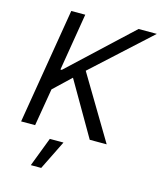

<svg xmlns="http://www.w3.org/2000/svg" viewBox="-138 -826 978 1167"><g transform="rotate(15 351.0 -242.5)"><path d="M42.6 0H130.7L170.5 -235.8L278.4 -338.1L474.4 0H581L342.3 -399.1L701.7 -727.3H586.6L200.3 -366.5H191.8L251.4 -727.3H163.4ZM168.3 241.5H233.7L324.6 57.5H238.6Z"/></g></svg>

Font: Magic Ui Pro
Style: Italic
Weight: 400
Italic angle: -9.39999°
Designer: Stefan Endress, Andreas Faust
Version: Version 1.000;FEAKit 1.0